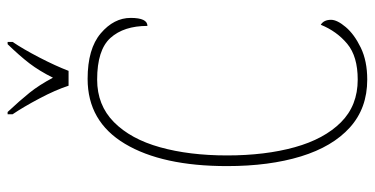

<svg xmlns="http://www.w3.org/2000/svg" viewBox="-260 -714 984 504"><g transform="rotate(-90 232.0 -462.0)"><path d="M275 10Q200 10 149.5 -35.5Q99 -81 73.5 -164Q48 -247 48 -358Q48 -528 106.5 -626Q165 -724 277 -724Q356 -724 396.5 -689.5Q437 -655 437 -611Q437 -567 416 -567Q416 -629 384.5 -664Q353 -699 275 -699Q208 -699 163.5 -655Q119 -611 97.5 -534Q76 -457 76 -358Q76 -258 97.5 -180.5Q119 -103 163 -59Q207 -15 275 -15Q336 -15 369 -42.5Q402 -70 419 -112Q432 -104 432 -85Q432 -69 413 -46.5Q394 -24 359 -7Q324 10 275 10ZM259 -774Q248 -808 225.5 -850.5Q203 -893 184 -921V-934H190Q220 -902 240.5 -876.5Q261 -851 280 -815Q298 -851 317.5 -876.5Q337 -902 368 -934H374V-921Q355 -893 333 -850.5Q311 -808 298 -774Z"/></g></svg>

Font: Noto Serif Ethiopic Condensed Thin
Style: Regular
Weight: 100
Width: 3
Designer: Monotype Design Team
Foundry: Monotype Imaging Inc.
Version: Version 2.102; ttfautohint (v1.8.4.7-5d5b)